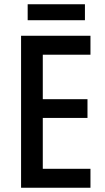

<svg xmlns="http://www.w3.org/2000/svg" viewBox="-20 -975 495 902"><path d="M379 -955H110V-880H379ZM405 -93V-182H181V-421H391V-509H181V-718H405V-807H79V-93Z"/></svg>

Font: Noto Sans Kannada UI Condensed Medium
Style: Regular
Weight: 500
Width: 3
Designer: Jelle Bosma - Monotype Design Team
Foundry: Monotype Imaging Inc.
Version: Version 2.005